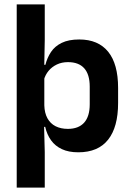

<svg xmlns="http://www.w3.org/2000/svg" viewBox="-20 -681 596 873"><path d="M336 11.5Q292 11.5 261.5 -2.8Q231 -17 212.2 -43Q193.5 -69 185.5 -104H149L181.5 -202Q182.5 -167 195.8 -143Q209 -119 232.8 -107Q256.5 -95 288.5 -95Q337 -95 362.5 -123.2Q388 -151.5 388 -207V-287Q388 -342.5 363 -370.5Q338 -398.5 289 -398.5Q261 -398.5 238.5 -387.8Q216 -377 201 -359Q186 -341 179.5 -317.5L151 -386.5H186.5Q194.5 -418.5 212 -444.8Q229.5 -471 260.8 -486.2Q292 -501.5 340.5 -501.5Q426.5 -501.5 471.8 -445.8Q517 -390 517 -281V-213Q517 -103 471.5 -45.8Q426 11.5 336 11.5ZM56 172V-661H183.5V-499.5L181 -369.5L181.5 -341.5V-148L180 -124L183.5 10.5V172Z"/></svg>

Font: Anek Gurmukhi SemiBold
Style: Regular
Weight: 600
Designer: Sarang Kulkarni (Gurmukhi), Yesha Goshar (Latin)
Foundry: Ek Type
Version: Version 1.003